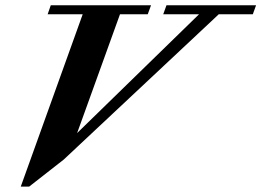

<svg xmlns="http://www.w3.org/2000/svg" viewBox="-20 -683 983 722"><path d="M58.1 18.6 291 -629.4H159.2L170.9 -663.1H547.9L535.6 -629.4H431.2L270 -182.6L728.5 -629.4H593.8L606 -663.1H942.9L930.7 -629.4H802.7L219.7 -83L89.8 18.6Z"/></svg>

Font: Elstob 10pt
Style: Bold Italic
Weight: 700
Italic angle: -20°
Designer: Peter S. Baker
Version: Version 1.015